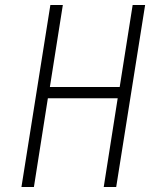

<svg xmlns="http://www.w3.org/2000/svg" viewBox="-20 -750 640 770"><path d="M116 0H66L182 -730H232L180 -401H460L512 -730H562L446 0H396L452 -356H172Z"/></svg>

Font: JetBrains Mono Extra Light
Style: Italic
Weight: 200
Italic angle: -9°
Monospace: yes
Designer: Philipp Nurullin, Konstantin Bulenkov
Foundry: JetBrains
Version: 2.002